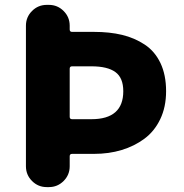

<svg xmlns="http://www.w3.org/2000/svg" viewBox="-20 -764 751 784"><path d="M170.9 0Q135.7 0 110.8 -24.9Q85.9 -49.8 85.9 -85V-659.2Q85.9 -694.3 110.8 -719.2Q135.7 -744.1 170.9 -744.1H179.7Q214.8 -744.1 239.7 -719.2Q264.6 -694.3 264.6 -659.2V-643.6Q264.6 -633.8 274.4 -633.8H364.3Q427.7 -633.8 478.5 -621.6Q529.3 -609.4 570.8 -582Q612.3 -554.7 635.3 -506.3Q658.2 -458 658.2 -391.6Q658.2 -327.1 634.3 -277.3Q610.4 -227.5 569.3 -197.3Q528.3 -167 476.6 -151.4Q424.8 -135.7 364.3 -135.7H274.4Q264.6 -135.7 264.6 -126V-85Q264.6 -49.8 239.7 -24.9Q214.8 0 179.7 0ZM264.6 -287.1Q264.6 -277.3 274.4 -277.3H353.5Q483.4 -277.3 483.4 -391.6Q483.4 -446.3 451.2 -469.7Q418.9 -493.2 353.5 -493.2H274.4Q264.6 -493.2 264.6 -483.4Z"/></svg>

Font: Gen Jyuu GothicX Heavy
Style: Bold
Weight: 900
Designer: [Source Han Sans]
Ryoko NISHIZUKA  (kana & ideographs); Paul D. Hunt (Latin, Greek & Cyrillic); Wenlong ZHANG  (bopomofo
Version: Version 1.002.20150607